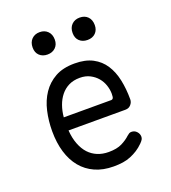

<svg xmlns="http://www.w3.org/2000/svg" viewBox="-142 -879 883 993"><g transform="rotate(-20 300.0 -382.0)"><path d="M460 -127Q477 -127 488.5 -114.5Q500 -102 500 -86Q500 -78 496 -71Q492 -64 482 -54Q465 -37 447 -25.5Q429 -14 408.5 -5.5Q388 3 365 6.5Q342 10 314 10Q256 10 211.5 -10Q167 -30 137 -66.5Q107 -103 91.5 -154.5Q76 -206 76 -270Q76 -327 88 -379.5Q100 -432 127 -472Q154 -512 197 -536Q240 -560 304 -560Q363 -560 403 -539Q443 -518 467 -481Q491 -444 501.5 -394.5Q512 -345 512 -287Q512 -271 500.5 -258Q489 -245 470 -245H157Q160 -202 173 -168.5Q186 -135 206 -113.5Q226 -92 253.5 -80.5Q281 -69 315 -69Q360 -69 388 -83Q416 -97 435 -115Q442 -121 447 -124Q452 -127 460 -127ZM157 -317H419Q424 -317 428 -322Q432 -327 432 -347Q432 -370 424 -394Q416 -418 400 -437Q384 -456 360 -468.5Q336 -481 304 -481Q269 -481 243 -468Q217 -455 199 -432.5Q181 -410 170.5 -380.5Q160 -351 157 -317ZM410 -651Q383 -651 366 -667Q349 -683 349 -711Q349 -740 366 -757Q383 -774 410 -774Q438 -774 454.5 -757Q471 -740 471 -711Q471 -684 454.5 -667.5Q438 -651 410 -651ZM190 -651Q163 -651 146 -667Q129 -683 129 -711Q129 -740 146 -757Q163 -774 190 -774Q217 -774 234 -757Q251 -740 251 -711Q251 -684 234 -667.5Q217 -651 190 -651Z"/></g></svg>

Font: Maple Mono Normal NL Light
Style: Regular
Weight: 300
Monospace: yes
Designer: subframe7536
Version: Version 7.000